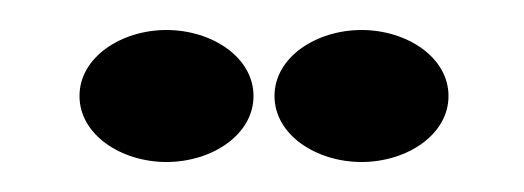

<svg xmlns="http://www.w3.org/2000/svg" viewBox="-20 -698 349 128"><path d="M33 -634C33 -608 61 -590 91 -590C121 -590 149 -608 149 -634C149 -660 121 -678 91 -678C61 -678 33 -660 33 -634ZM163 -634C163 -608 191 -590 221 -590C251 -590 279 -608 279 -634C279 -660 251 -678 221 -678C191 -678 163 -660 163 -634Z"/></svg>

Font: Charger Sport
Style: DfBdExt
Weight: 400
Designer: Jasper
Foundry: Cannot Into Space Fonts
Version: Version 1.1